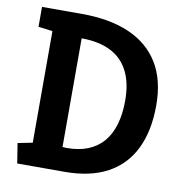

<svg xmlns="http://www.w3.org/2000/svg" viewBox="-78 -764 794 837"><g transform="rotate(10 318.5 -345.5)"><path d="M53 0 39 -88 104 -101V-595L41 -603V-691H219Q341 -691 427.5 -653.5Q514 -616 560 -541.5Q606 -467 606 -354Q606 -242 567.5 -162.5Q529 -83 452.5 -41.5Q376 0 262 0ZM254 -104Q307 -104 347 -120Q387 -136 414 -167Q441 -198 455 -244.5Q469 -291 469 -351Q469 -429 442.5 -481Q416 -533 365 -559Q314 -585 240 -586H235V-105Z"/></g></svg>

Font: Kreon Light
Style: Regular
Weight: 300
Designer: Julia Petretta
Foundry: Julia Petretta and Eli Heuer
Version: Version 2.002